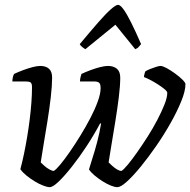

<svg xmlns="http://www.w3.org/2000/svg" viewBox="-20 -772 785 792"><path d="M185 0Q175 0 158 -6.5Q141 -13 123 -24Q105 -35 89 -48Q73 -61 64 -74Q72 -104 79 -137.5Q86 -171 92 -207Q98 -243 102.5 -279Q107 -315 109.5 -349Q112 -383 112 -412Q112 -428 106 -432Q100 -436 86 -436H31Q31 -444 33 -453Q35 -462 38 -467Q55 -475 75 -482.5Q95 -490 114 -495Q133 -500 146 -500Q169 -500 182 -488.5Q195 -477 195 -452Q195 -420 189.5 -371.5Q184 -323 175.5 -271Q167 -219 159.5 -174Q152 -129 148 -102Q154 -96 163.5 -87.5Q173 -79 184 -73Q195 -67 202 -67Q211 -72 228.5 -93Q246 -114 267.5 -145Q289 -176 311.5 -212.5Q334 -249 353 -285.5Q372 -322 383.5 -354Q395 -386 395 -408Q395 -426 388.5 -431Q382 -436 368 -436H310Q310 -444 312 -453Q314 -462 316 -467Q333 -475 353 -482.5Q373 -490 392.5 -495Q412 -500 425 -500Q448 -500 462 -488.5Q476 -477 476 -452Q476 -419 470 -370.5Q464 -322 455.5 -270Q447 -218 439.5 -173Q432 -128 428 -102Q434 -96 443.5 -87.5Q453 -79 463 -73Q473 -67 481 -67Q490 -72 507 -92.5Q524 -113 545.5 -143.5Q567 -174 589 -208.5Q611 -243 629 -277.5Q647 -312 658.5 -341Q670 -370 670 -389Q670 -395 658.5 -404.5Q647 -414 630.5 -424.5Q614 -435 598.5 -443Q583 -451 574 -454Q574 -460 576 -467Q578 -474 579 -477Q586 -482 598.5 -487Q611 -492 623.5 -496Q636 -500 642 -500Q651 -500 667.5 -491Q684 -482 702 -469Q720 -456 732.5 -443.5Q745 -431 745 -425Q745 -397 728 -355Q711 -313 684 -265Q657 -217 624.5 -170Q592 -123 560.5 -84.5Q529 -46 503.5 -23Q478 0 464 0Q453 0 437 -6.5Q421 -13 403.5 -24Q386 -35 371 -47.5Q356 -60 347 -73Q351 -88 361 -118.5Q371 -149 381 -187Q391 -225 397 -262L393 -263Q368 -216 337.5 -169.5Q307 -123 276.5 -84.5Q246 -46 222 -23Q198 0 185 0ZM332 -569Q324 -574 317.5 -579.5Q311 -585 309 -590Q354 -644 385.5 -680Q417 -716 437.5 -734Q458 -752 467 -752Q476 -752 489.5 -733.5Q503 -715 521 -679Q539 -643 562 -590Q558 -586 553 -579.5Q548 -573 538 -569L456 -670Z"/></svg>

Font: Texturina Medium 12pt Light
Style: Italic
Weight: 300
Italic angle: -11°
Version: Version 1.002